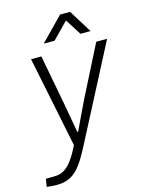

<svg xmlns="http://www.w3.org/2000/svg" viewBox="-163 -801 799 1061"><g transform="rotate(-15 237.0 -270.5)"><path d="M159 -591H221L311 -683L369 -591H427L345 -723H288ZM29 182C132 182 172 114 233 -4L504 -526H442L296 -238C276 -197 239 -120 217 -72H212C203 -120 190 -198 182 -240L128 -526H69L175 -6C116 114 75 133 20 133H-23L-30 178C-17 180 11 182 29 182Z"/></g></svg>

Font: Archivo ExtraLight
Style: Italic
Weight: 200
Italic angle: -10°
Designer: Hector Gatti
Foundry: Omnibus-Type
Version: Version 2.001